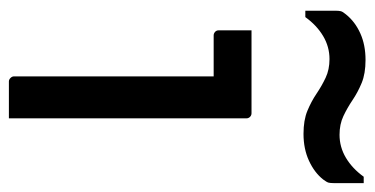

<svg xmlns="http://www.w3.org/2000/svg" viewBox="-220 -602 822 421"><g transform="rotate(90 190.5 -391.0)"><path d="M147 -11Q147 -48 147 -92Q147 -136 147 -183Q147 -230 147 -277Q147 -324 147 -367.5Q147 -411 147 -449H133Q125 -449 115.5 -449Q106 -449 96 -449Q86 -449 76.5 -449Q67 -449 57 -449Q53 -449 49.5 -452Q46 -455 46 -460Q46 -477 46 -495.5Q46 -514 46 -532Q63 -532 81.5 -532Q100 -532 120 -532Q140 -532 159 -532Q178 -532 195.5 -532Q213 -532 228 -532Q231 -532 233.5 -530.5Q236 -529 237.5 -526.5Q239 -524 239 -521Q239 -470 239 -415.5Q239 -361 239 -306Q239 -251 239 -197Q239 -143 239 -92Q239 -77 239 -61.5Q239 -46 239 -31Q239 -16 239 0Q217 0 198.5 0Q180 0 158 0Q154 0 150.5 -3.5Q147 -7 147 -11ZM275 -725Q302 -725 325.5 -739Q349 -753 367 -778H381Q381 -767 381 -755Q381 -743 381 -732Q381 -721 381 -712Q381 -705 380 -701Q379 -697 373 -689Q358 -670 332 -658Q306 -646 273 -646Q243 -646 222.5 -654.5Q202 -663 185 -674.5Q168 -686 150 -694.5Q132 -703 109 -703Q82 -703 58.5 -689Q35 -675 17 -650H3Q3 -661 3 -673Q3 -685 3 -696.5Q3 -708 3 -716Q3 -723 4 -727.5Q5 -732 11 -739Q27 -759 52.5 -770.5Q78 -782 111 -782Q141 -782 161.5 -773.5Q182 -765 199 -753.5Q216 -742 234 -733.5Q252 -725 275 -725Z"/></g></svg>

Font: Recursive
Style: Regular
Weight: 400
Version: Version 1.085